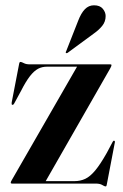

<svg xmlns="http://www.w3.org/2000/svg" viewBox="-20 -676 454 707"><path d="M386 -424.5 146 -5 126 -9H254Q276 -9 294 -17.5Q312 -26 330.8 -48.5Q349.5 -71 373.5 -113.5L395 -154Q396.5 -156.5 398 -157.5Q399.5 -158.5 401 -157.5Q402.5 -157 403 -155.2Q403.5 -153.5 402.5 -149.5L373.5 2Q372.5 7.5 371.5 9Q370.5 10.5 369 10.5Q365 10.5 356.5 5.2Q348 0 333 0H24Q22 0 20.8 -0.8Q19.5 -1.5 19.5 -3Q19.5 -5 20.5 -7.5Q21.5 -10 24 -14L266 -434.5L287.5 -430.5H153Q135 -430.5 120.2 -422.8Q105.5 -415 90.2 -395.5Q75 -376 57 -340.5L32 -294.5Q30.5 -292 29 -290.8Q27.5 -289.5 25.5 -290Q23.5 -290.5 23 -292.2Q22.5 -294 23 -298.5L50 -438.5Q51 -444.5 52.2 -446.2Q53.5 -448 55 -448Q59.5 -448 67.8 -443.5Q76 -439 90.5 -439H386Q388 -439 389.2 -438.5Q390.5 -438 390.5 -436Q390.5 -434 389.5 -431.8Q388.5 -429.5 386 -424.5ZM268 -600Q278.5 -627.5 292.5 -642Q306.5 -656.5 326 -656.5Q348 -656.5 358.5 -643.8Q369 -631 369 -617Q369 -596 356.2 -580.5Q343.5 -565 325.5 -552.5L229 -481.5Q227.5 -480.5 225.8 -480.2Q224 -480 223 -481.5Q221.5 -482.5 222 -484Q222.5 -485.5 223.5 -487Z"/></svg>

Font: Fraunces 120pt SemiBold
Style: Regular
Weight: 600
Version: Version 1.000;[b76b70a41]